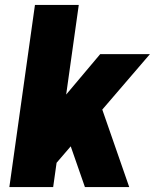

<svg xmlns="http://www.w3.org/2000/svg" viewBox="-20 -760 629 780"><path d="M78 -173 387 -540H589L193 -79ZM122 -740H300L196 0H18ZM240 -244 384 -348 505 0H325Z"/></svg>

Font: Pathway Extreme Condensed ExtraBold
Style: Italic
Weight: 800
Width: 3
Italic angle: -8°
Version: Version 1.001;gftools[0.9.26]